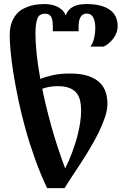

<svg xmlns="http://www.w3.org/2000/svg" viewBox="-20 -747 611 965"><path d="M158.2 -574.7Q158.2 -537.1 163.8 -480.2Q169.4 -423.3 182.6 -350.1Q208 -360.8 244.9 -369.1Q281.7 -377.4 332.5 -377.4Q387.7 -377.4 423.8 -365Q460 -352.5 481.4 -331.5Q502.9 -310.5 511.5 -283Q520 -255.4 520 -225.6Q520 -195.3 507.8 -158.4Q495.6 -121.6 476.1 -81.8Q456.5 -42 432.4 -1.5Q408.2 39.1 384 76.2Q359.9 113.3 338.6 145Q317.4 176.8 304.2 198.7H216.8Q183.1 127.4 155.8 51Q128.4 -25.4 107.7 -100.3Q86.9 -175.3 72 -246.6Q57.1 -317.9 47.4 -379.4Q37.6 -440.9 33.2 -489.7Q28.8 -538.6 28.8 -569.3Q28.8 -606 38.1 -631.8Q47.4 -657.7 62.5 -675.3Q77.6 -692.9 96.7 -702.9Q115.7 -712.9 135.3 -718.3Q154.8 -723.6 172.6 -725.1Q190.4 -726.6 203.6 -726.6Q216.8 -726.6 232.7 -724.1Q248.5 -721.7 263.7 -715.3Q278.8 -709 291.3 -697.8Q303.7 -686.5 310.5 -668.9Q316.4 -686.5 327.1 -697.8Q337.9 -709 351.8 -715.3Q365.7 -721.7 381.6 -724.1Q397.5 -726.6 414.1 -726.6Q490.2 -726.6 530.8 -698.5Q571.3 -670.4 571.3 -615.7Q571.3 -598.1 565.2 -582Q559.1 -565.9 549.1 -552.7Q539.1 -539.6 526.6 -529.3Q514.2 -519 501.5 -512.7H434.1Q447.8 -531.2 453.4 -556.2Q459 -581.1 459 -605.5Q459 -626 455.6 -639.9Q452.1 -653.8 446.5 -662.6Q440.9 -671.4 433.1 -675Q425.3 -678.7 416.5 -678.7Q403.8 -678.7 395.8 -673.1Q387.7 -667.5 383.1 -658Q378.4 -648.4 376.7 -636Q375 -623.5 375 -609.4V-589.8H245.6V-609.4Q245.6 -623.5 244.4 -636Q243.2 -648.4 239.3 -658Q235.4 -667.5 227.5 -672.9Q219.7 -678.2 206.5 -678.2Q193.4 -678.2 184.1 -673.3Q174.8 -668.5 169.2 -656.5Q163.6 -644.5 160.9 -624.5Q158.2 -604.5 158.2 -574.7ZM269.5 -314Q247.1 -314 228 -310.5Q209 -307.1 192.4 -300.8Q210 -213.9 238 -112.8Q266.1 -11.7 307.6 99.6Q327.1 60.5 342 20.8Q356.9 -19 367.2 -56.6Q377.4 -94.2 382.6 -128.4Q387.7 -162.6 387.7 -190.4Q387.7 -219.2 382.3 -242.2Q377 -265.1 363.5 -281Q350.1 -296.9 327.4 -305.4Q304.7 -314 269.5 -314Z"/></svg>

Font: Arian AMU Serif
Style: Bold
Weight: 700
Designer: Ruben Hakobyan (Tarumian)
Foundry: Ruben Hakobyan (Tarumian)
Version: Version 1.002